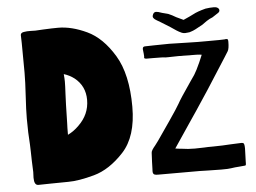

<svg xmlns="http://www.w3.org/2000/svg" viewBox="-52 -799 1158 868"><g transform="rotate(-5 527.5 -365.0)"><path d="M69 -34 70 -60 68 -110 67 -155 66 -185Q62 -237 62 -303Q62 -342 66 -406Q70 -470 70 -511L69 -645Q68 -661 68 -681Q68 -692 82.5 -694.5Q97 -697 113 -696.5Q129 -696 135 -696L171 -698Q213 -700 239 -700Q300 -700 369 -667.5Q438 -635 490 -549Q542 -463 542 -315Q542 -180 477.5 -110.5Q413 -41 342 -21.5Q271 -2 224 -2L142 -1Q120 0 88 0Q69 0 69 -34ZM291 -250Q341 -298 341 -364Q341 -427 293 -465Q272 -481 246 -489Q248 -467 248 -455Q248 -436 246 -400Q244 -366 244 -350Q244 -324 242 -266Q241 -249 241 -214Q268 -227 291 -250ZM857 2Q842 1 820 1H631Q614 1 610.5 -4.5Q607 -10 607.5 -17Q608 -24 608 -27L609 -60L611 -100Q611 -106 616.5 -114.5Q622 -123 629 -131L644 -151Q665 -181 703 -236.5Q741 -292 751 -310Q762 -331 813 -405L833 -434Q844 -451 861 -489L875 -522Q870 -522 868 -523L852 -524L771 -525L723 -524H710Q703 -526 655 -526H623Q617 -527 615.5 -528.5Q614 -530 614.5 -532.5Q615 -535 615 -537Q615 -545 612 -569V-571Q612 -582 623 -582Q648 -582 664 -583L733 -584L814 -582L862 -581H907Q973 -581 984 -582L990 -583Q997 -583 998.5 -580Q1000 -577 1000 -570Q1000 -538 993 -527L978 -503Q906 -390 887 -361Q818 -256 793 -220L719 -110Q729 -108 751 -106Q774 -102 807 -102L850 -103Q863 -104 891 -104Q911 -104 932.5 -105Q954 -106 970 -107L1018 -109Q1028 -109 1030 -104.5Q1032 -100 1032.5 -93Q1033 -86 1033 -83L1031 -22V-17Q1031 -9 1029.5 -7Q1028 -5 1021 -5Q1017 -4 999 -3Q981 -2 962 1Q952 3 918 3ZM771 -641Q742 -661 725 -671L704 -684Q703 -685 684.5 -695.5Q666 -706 670 -718Q674 -733 686 -733Q694 -733 713 -726L740 -719Q757 -712 775 -701L807 -686Q841 -701 852 -707Q863 -713 877 -718Q891 -723 910 -728Q930 -731 948 -731Q959 -731 965.5 -726.5Q972 -722 972 -715Q972 -708 964 -703L938 -686Q935 -685 924.5 -680Q914 -675 890 -657Q850 -634 838 -631Q829 -627 820 -627Q816 -626 809 -626Q801 -626 794.5 -628.5Q788 -631 782 -634.5Q776 -638 771 -641Z"/></g></svg>

Font: Barriecito
Style: Regular
Weight: 400
Designer: Pablo Cosgaya & Sergio Jiménez
Foundry: Pablo Cosgaya & Sergio Jiménez
Version: Version 1.001